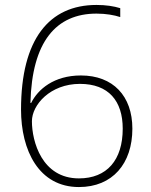

<svg xmlns="http://www.w3.org/2000/svg" viewBox="-20 -746 610 776"><path d="M65 -303C65 -138 137 10 299 10C435 10 515 -85 515 -226C515 -358 437 -441 307 -441C198 -441 133 -385 106 -330H103C109 -578 207 -691 370 -691C408 -691 442 -685 466 -677V-713C440 -721 408 -726 370 -726C179 -726 65 -588 65 -303ZM299 -25C149 -25 109 -175 109 -256C109 -322 183 -407 303 -407C419 -407 476 -338 476 -226C476 -99 412 -25 299 -25Z"/></svg>

Font: Noto Sans Canadian Aboriginal ExtraLight
Style: Regular
Weight: 200
Designer: Monotype Design Team, Typotheque's Kevin King
Foundry: Monotype Imaging Inc.
Version: Version 2.004